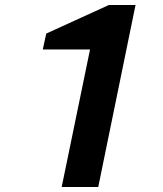

<svg xmlns="http://www.w3.org/2000/svg" viewBox="-20 -752 654 772"><path d="M525 -732 375 0H228L342 -553H152L166 -617L418 -732Z"/></svg>

Font: Nacelle Bold
Style: Italic
Weight: 700
Italic angle: -12°
Designer: Sora Sagano
Foundry: Sora Sagano
Version: Version 1.000;FEAKit 1.0